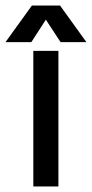

<svg xmlns="http://www.w3.org/2000/svg" viewBox="-76 -671 331 691"><path d="M134.2 0H43.9V-487.9H134.2ZM-56.2 -519.4 38.9 -651.2H140L235 -519.4H142L89 -600.2L36.8 -519.4Z"/></svg>

Font: Teko Variable Light
Style: Regular
Weight: 300
Designer: Manushi Parikh, Jonny Pinhorn
Foundry: Indian Type Foundry
Version: Version 3.000